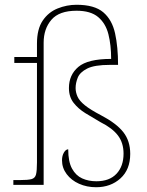

<svg xmlns="http://www.w3.org/2000/svg" viewBox="-20 -775 618 805"><path d="M383 10Q344 10 311.5 -4.5Q279 -19 259.5 -45Q240 -71 240 -103Q240 -122 248 -135.5Q256 -149 266 -149Q266 -97 282 -68Q298 -39 324.5 -27Q351 -15 384 -15Q439 -15 468.5 -46.5Q498 -78 498 -131Q498 -176 474.5 -207Q451 -238 401 -263Q368 -282 338 -300.5Q308 -319 288.5 -344Q269 -369 269 -406Q269 -461 308.5 -494.5Q348 -528 446 -528Q446 -586 434.5 -631.5Q423 -677 391.5 -703.5Q360 -730 301 -730Q228 -730 195.5 -692Q163 -654 163 -596V0H36V-20H64Q97 -20 112 -24Q127 -28 131 -43.5Q135 -59 135 -94V-511H40V-536H135V-592Q135 -653 159 -688.5Q183 -724 221.5 -739.5Q260 -755 301 -755Q376 -755 413 -723.5Q450 -692 462.5 -635Q475 -578 475 -503H441Q376 -503 345.5 -487.5Q315 -472 306 -449.5Q297 -427 297 -406Q297 -388 305 -370Q313 -352 336 -333.5Q359 -315 403 -292Q468 -258 497 -221Q526 -184 526 -130Q526 -64 485 -27Q444 10 383 10Z"/></svg>

Font: Noto Serif Devanagari Thin
Style: Regular
Weight: 100
Designer: Universal Thirst, Indian Type Foundry and the Monotype Design Team
Foundry: Monotype Imaging Inc.
Version: Version 2.004; ttfautohint (v1.8.4.7-5d5b)